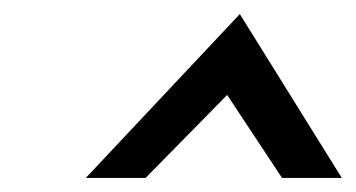

<svg xmlns="http://www.w3.org/2000/svg" viewBox="-20 -770 506 273"><path d="M102 -517H187L303 -635L381 -517H466L321 -750Z"/></svg>

Font: Charger Sport
Style: SeBdNrwObl
Weight: 600
Designer: Jasper
Foundry: Cannot Into Space Fonts
Version: Version 1.1